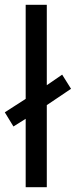

<svg xmlns="http://www.w3.org/2000/svg" viewBox="-29 -780 316 800"><path d="M78 0V-285L27 -253L-9 -312L78 -368V-760H166V-425L230 -469L267 -410L166 -342V0Z"/></svg>

Font: Noto Sans Tifinagh Ghat
Style: Regular
Weight: 400
Designer: JamraPatel
Foundry: JamraPatel LLC
Version: Version 2.006; ttfautohint (v1.8.4.7-5d5b)